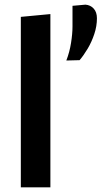

<svg xmlns="http://www.w3.org/2000/svg" viewBox="-20 -805 436 825"><path d="M69.5 0V-732.5L196.5 -744.5V0ZM265 -545Q279 -581 285.2 -620.5Q291.5 -660 291.5 -691V-780L347 -785Q368.5 -783.5 382.5 -768.2Q396.5 -753 396.5 -726.5Q396.5 -692.5 385.2 -658.8Q374 -625 356.8 -596Q339.5 -567 322 -546.5Z"/></svg>

Font: Commissioner SemiBold
Style: Regular
Weight: 600
Designer: Kostas Bartsokas
Foundry: Kostas Bartsokas
Version: Version 1.000; ttfautohint (v1.8.3)